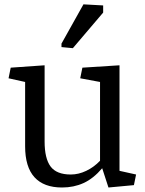

<svg xmlns="http://www.w3.org/2000/svg" viewBox="-20 -835 656 866"><path d="M181.2 -196.8Q181.2 -120.6 208 -84.2Q234.9 -47.9 299.3 -47.9Q334.5 -47.9 369.1 -64.5Q403.8 -81.1 431.2 -109.9V-465.3L341.8 -481.9L351.6 -529.8L519 -540.5V-64.5L593.8 -47.9L584 0L469.2 10.7L440.9 -76.2Q401.4 -29.8 357.2 -9.5Q313 10.7 259.8 10.7Q177.7 10.7 135.5 -35.6Q93.3 -82 93.3 -175.3V-465.3L18.6 -481.9L28.3 -529.8L181.2 -540.5ZM257.3 -638.2 356.4 -815.4 445.3 -810.5V-778.3L308.6 -617.7L257.3 -622.6Z"/></svg>

Font: Noticia Text
Style: Regular
Weight: 400
Designer: JM Sole
Foundry: JM Sole
Version: Version 1.003